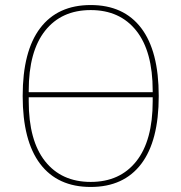

<svg xmlns="http://www.w3.org/2000/svg" viewBox="-20 -730 720 762"><path d="M540.5 -79.5Q471 12 340 12Q209 12 139.5 -79.5Q70 -171 70 -349Q70 -527 139.5 -618.5Q209 -710 340 -710Q471 -710 540.5 -618.5Q610 -527 610 -349Q610 -171 540.5 -79.5ZM586 -328V-344H94V-328Q94 -172 159 -90Q224 -8 340 -8Q456 -8 521 -90Q586 -172 586 -328ZM94 -370V-364H586V-370Q586 -526 521 -608Q456 -690 340 -690Q224 -690 159 -608Q94 -526 94 -370Z"/></svg>

Font: IBM Plex Sans Thin
Style: Regular
Weight: 100
Designer: Mike Abbink, Paul van der Laan, Pieter van Rosmalen
Foundry: Bold Monday
Version: Version 3.0